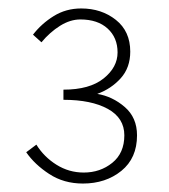

<svg xmlns="http://www.w3.org/2000/svg" viewBox="-20 -832 400 454"><path d="M176 -398Q131 -398 96.5 -420.5Q62 -443 42 -472L66 -490Q84 -461 113.5 -442.5Q143 -424 178 -424Q217 -424 245.5 -447Q274 -470 274 -512Q274 -553 235 -574.5Q196 -596 130 -596V-620Q192 -620 225 -646.5Q258 -673 258 -708Q258 -743 234.5 -764.5Q211 -786 170 -786Q146 -786 122 -771Q98 -756 78 -732L58 -750Q78 -776 107 -794Q136 -812 172 -812Q220 -812 254 -785Q288 -758 288 -710Q288 -672 265.5 -647Q243 -622 210 -610Q246 -604 275 -579Q304 -554 304 -512Q304 -458 267 -428Q230 -398 176 -398Z"/></svg>

Font: TypoPRO Source Sans Pro
Style: Regular
Weight: 200
Designer: Paul D. Hunt
Foundry: Adobe Systems Incorporated
Version: Version 2.020;PS 2.000;hotconv 1.0.86;makeotf.lib2.5.63406